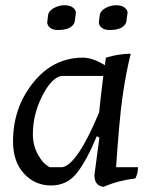

<svg xmlns="http://www.w3.org/2000/svg" viewBox="-20 -701 586 736"><path d="M509 -60Q509 -37 499 -17Q432 -9 378 15Q363 15 352.5 4Q342 -7 342 -30L361 -173L351 -179Q314 -89 276 -39.5Q238 10 176 10Q114 10 72 -35.5Q30 -81 30 -159Q30 -288 107 -384Q184 -480 298 -480Q335 -480 382 -451Q384 -469 386 -480Q436 -495 481 -495Q462 -418 449.5 -329Q437 -240 425 -60ZM106 -187Q106 -143 126 -107.5Q146 -72 171 -60H219Q277 -71 360 -270Q364 -312 376 -410H216Q177 -403 141.5 -332.5Q106 -262 106 -187ZM271 -652 266 -616Q255 -586 202 -586Q182 -586 171.5 -595Q161 -604 161 -616L165 -647Q170 -662 189 -671.5Q208 -681 228 -681Q248 -681 259.5 -672Q271 -663 271 -652ZM469 -652 464 -616Q453 -586 400 -586Q380 -586 369.5 -595Q359 -604 359 -616L363 -647Q368 -662 387 -671.5Q406 -681 426 -681Q446 -681 457.5 -672Q469 -663 469 -652Z"/></svg>

Font: Kotta One
Style: Regular
Weight: 400
Designer: Ania Kruk
Foundry: Ania Kruk
Version: Version 1.001